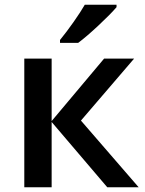

<svg xmlns="http://www.w3.org/2000/svg" viewBox="-20 -786 609 806"><path d="M82 0ZM417 -540H543L319.8 -279.8L562 0H430.2L196.8 -273.9V0H82V-540H196.8V-277.8ZM231.9 -606V-618.2Q259.8 -652.3 289.3 -694.3Q318.8 -736.3 335.9 -766.1H469.2V-755.9Q443.8 -726.1 393.3 -679Q342.8 -631.8 308.1 -606Z"/></svg>

Font: Open Sans Semibold
Style: Regular
Weight: 600
Foundry: Ascender Corporation
Version: Version 1.10; ttfautohint (v1.5.65-e2d9)